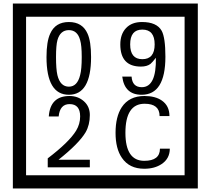

<svg xmlns="http://www.w3.org/2000/svg" viewBox="-20 -980 1195 1090"><path d="M1103 90H53V-960H1103ZM1028 15V-885H128V15ZM497 -656Q497 -442 371 -442Q244 -442 244 -656Q244 -744 265 -789Q294 -855 371 -855Q448 -855 477 -789Q497 -745 497 -656ZM444 -656Q444 -723 435 -752Q420 -809 371 -809Q322 -809 306 -752Q298 -723 298 -656Q298 -587 306 -553Q322 -488 371 -488Q419 -488 435 -554Q444 -587 444 -656ZM919 -658Q919 -442 784 -442Q687 -442 674 -545H727Q731 -485 785 -485Q868 -485 865 -652Q844 -625 834 -617Q814 -602 780 -602Q663 -602 663 -728Q663 -786 695.5 -820.5Q728 -855 786 -855Q870 -855 898 -805Q919 -766 919 -658ZM858 -728Q858 -812 788 -812Q719 -812 719 -728Q719 -644 788 -644Q858 -644 858 -728ZM490 -30H251V-81Q372 -173 412 -238Q435 -276 435 -319Q435 -389 375 -389Q320 -389 313 -319H257Q265 -435 375 -435Q423 -435 456.5 -405Q490 -375 490 -327Q490 -271 466 -229Q428 -165 312 -73H490ZM944 -136Q944 -80 898 -49Q858 -22 799 -22Q714 -22 672 -84Q636 -136 636 -226Q636 -317 671 -371Q713 -435 800 -435Q862 -435 899 -409Q942 -379 942 -321H886Q886 -391 801 -391Q692 -391 692 -226Q692 -67 799 -67Q888 -67 888 -136Z"/></svg>

Font: Unicode BMP Fallback SIL
Style: Regular
Weight: 400
Foundry: NRSI, SIL International
Version: Version 5.1 Based on Unicode 5.1